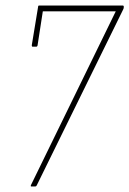

<svg xmlns="http://www.w3.org/2000/svg" viewBox="-20 -675 468 695"><path d="M93 0Q92 0 91.5 -1Q91 -2 92 -5L399 -634H135L116 -511Q115 -506 111 -506H98Q95 -506 95 -511L118 -651Q118 -655 122 -655H424Q428 -655 428 -651V-648Q428 -645 426 -641L113 -4Q111 0 108 0Z"/></svg>

Font: Sofia Sans Condensed Thin
Style: Italic
Weight: 250
Italic angle: -9°
Version: Version 4.100